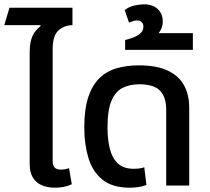

<svg xmlns="http://www.w3.org/2000/svg" viewBox="-29 -863 977 893"><path d="M109 -448V-617Q109 -655 116 -678.5Q123 -702 135 -717Q147 -732 160 -742L159 -746H-9L15 -827H308V-746Q271 -746 243.5 -722Q216 -698 216 -634V-448ZM226 10Q194 10 167.5 -0.5Q141 -11 125 -35.5Q109 -60 109 -102V-548H216V-115Q216 -93 225.5 -83.5Q235 -74 255 -74Q264 -74 274 -76Q284 -78 292 -81L305 -6Q286 3 266 6.5Q246 10 226 10Z M575 10Q494 10 448 -27Q402 -64 382.5 -127.5Q363 -191 363 -269Q363 -355 381.5 -411Q400 -467 433.5 -499.5Q467 -532 513.5 -545.5Q560 -559 616 -559Q699 -559 750.5 -535Q802 -511 826.5 -467Q851 -423 851 -363V0H744V-353Q744 -411 715.5 -441Q687 -471 618 -471Q576 -471 542.5 -455Q509 -439 490 -395.5Q471 -352 471 -269Q471 -214 482 -170.5Q493 -127 519.5 -102.5Q546 -78 593 -78Q606 -78 618.5 -79.5Q631 -81 642 -85L652 -3Q636 4 615 7Q594 10 575 10Z M553 -631V-677Q571 -681 591 -688.5Q611 -696 624.5 -708.5Q638 -721 638 -739Q638 -751 630.5 -759.5Q623 -768 608 -768Q599 -768 589 -764.5Q579 -761 571 -758L551 -816Q571 -832 597 -837.5Q623 -843 640 -843Q681 -843 704.5 -821Q728 -799 728 -763Q728 -737 714.5 -717Q701 -697 680 -685L672 -709H868V-631Z"/></svg>

Font: Noto Sans Thai Medium
Style: Regular
Weight: 500
Designer: Monotype Design Team
Foundry: Monotype Imaging Inc.
Version: Version 2.001